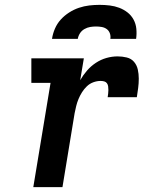

<svg xmlns="http://www.w3.org/2000/svg" viewBox="-20 -770 640 790"><path d="M117 0 188 -429H109V-530H325L310 -440Q322 -461 338 -479.5Q354 -498 374.5 -511.5Q395 -525 418 -531.5Q441 -538 464 -538Q483 -538 501.5 -533.5Q520 -529 531.5 -515.5Q543 -502 547 -484Q551 -466 551 -446.5Q551 -427 548.5 -408Q546 -389 543 -370H423Q424 -377 425 -384.5Q426 -392 426 -399.5Q426 -407 425 -414.5Q424 -422 420 -427.5Q416 -433 409 -435Q402 -437 394 -437Q379 -437 364 -431.5Q349 -426 337.5 -415Q326 -404 317.5 -390.5Q309 -377 303 -362.5Q297 -348 293.5 -333.5Q290 -319 287 -304L237 0ZM194 -610Q197 -631 206 -652Q215 -673 230 -689.5Q245 -706 264.5 -718.5Q284 -731 305 -738Q326 -745 347 -747.5Q368 -750 390 -750Q411 -750 431.5 -747.5Q452 -745 470.5 -738Q489 -731 504.5 -719Q520 -707 529.5 -689.5Q539 -672 541 -651.5Q543 -631 540 -610H434Q436 -622 432 -633Q428 -644 419 -650.5Q410 -657 398.5 -659Q387 -661 375 -661Q363 -661 351 -659Q339 -657 327.5 -650.5Q316 -644 309 -633Q302 -622 300 -610Z"/></svg>

Font: Iosevka Curly Slab Extended
Style: Bold Italic
Weight: 700
Width: 7
Italic angle: -9°
Monospace: yes
Designer: Belleve Invis
Foundry: Belleve Invis
Version: Version 11.0.0; ttfautohint (v1.8.3)